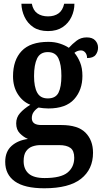

<svg xmlns="http://www.w3.org/2000/svg" viewBox="-20 -773 553 1032"><path d="M218 239Q112 239 60 202Q8 165 8 97Q8 42 42 11.5Q76 -19 130 -26Q107 -36 87 -56Q67 -76 67 -110Q67 -142 88 -165.5Q109 -189 143 -210Q102 -226 76 -266.5Q50 -307 50 -363Q50 -450 96.5 -499Q143 -548 240 -548Q274 -548 302.5 -538.5Q331 -529 350 -516Q369 -537 392 -554.5Q415 -572 446 -572Q477 -572 492 -555.5Q507 -539 507 -517Q507 -495 494 -478Q481 -461 448 -461Q448 -479 438.5 -490.5Q429 -502 415 -502Q405 -502 396 -498.5Q387 -495 380 -489Q398 -468 410.5 -437.5Q423 -407 423 -365Q423 -289 378.5 -239.5Q334 -190 240 -190Q229 -190 212.5 -191.5Q196 -193 187 -195Q173 -187 162 -172.5Q151 -158 151 -138Q151 -101 202 -101H309Q399 -101 439.5 -60Q480 -19 480 48Q480 137 415.5 188Q351 239 218 239ZM237 -244Q279 -244 294.5 -275Q310 -306 310 -365Q310 -426 294 -459.5Q278 -493 237 -493Q196 -493 179.5 -459Q163 -425 163 -364Q163 -306 180 -275Q197 -244 237 -244ZM220 184Q307 184 343 154.5Q379 125 379 75Q379 37 358.5 22Q338 7 298 7H196Q175 7 154.5 14Q134 21 120.5 39.5Q107 58 107 93Q107 136 134 160Q161 184 220 184ZM238 -606Q190 -606 159 -627Q128 -648 112 -682Q96 -716 95 -753H151Q158 -717 181 -701Q204 -685 238 -685Q272 -685 294.5 -701Q317 -717 325 -753H380Q380 -716 364 -682Q348 -648 316.5 -627Q285 -606 238 -606Z"/></svg>

Font: Noto Serif SemiCondensed SemiBold
Style: Regular
Weight: 600
Width: 4
Designer: Monotype Design Team
Foundry: Monotype Imaging Inc.
Version: Version 2.013; ttfautohint (v1.8.4.7-5d5b)